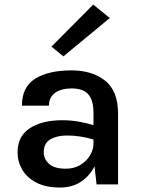

<svg xmlns="http://www.w3.org/2000/svg" viewBox="-20 -803 616 836"><path d="M240.5 13.5Q179 13.5 138 -8Q97 -29.5 76.8 -64.5Q56.5 -99.5 56.5 -140Q56.5 -210 110 -244.8Q163.5 -279.5 251 -279.5Q287 -279.5 320.5 -273.8Q354 -268 387 -258.5V-312Q387 -367 364.2 -392.5Q341.5 -418 291 -418Q247 -418 220 -398.8Q193 -379.5 193 -343H75.5Q75.5 -424.5 133.5 -460.5Q191.5 -496.5 291 -496.5Q382 -496.5 438 -451.5Q494 -406.5 494 -308.5V0H400.5L391.5 -79Q371.5 -38 333.2 -12.2Q295 13.5 240.5 13.5ZM170.5 -140Q170.5 -110.5 193.5 -89.5Q216.5 -68.5 266.5 -68.5Q303.5 -68.5 330.5 -85.2Q357.5 -102 372.2 -126.8Q387 -151.5 387 -176.5V-195.5Q329.5 -213 271.5 -213Q228 -213 199.2 -196.2Q170.5 -179.5 170.5 -140ZM256 -557.5 204 -600 386 -783 458 -724.5Z"/></svg>

Font: Karla SemiBold
Style: Regular
Weight: 600
Designer: Jonathan Pinhorn
Version: Version 2.004; ttfautohint (v1.8.4.7-5d5b);gftools[0.9.33]